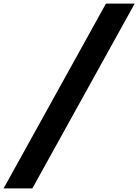

<svg xmlns="http://www.w3.org/2000/svg" viewBox="-99 -851 765 1062"><path d="M-79 191 487 -831H646L80 191Z"/></svg>

Font: Be Vietnam Pro ExtraBold
Style: Italic
Weight: 800
Italic angle: -12°
Designer: Lam Bao, Tony Le, Vietanh Nguyen
Foundry: Yellow Type Foundry
Version: Version 1.002; ttfautohint (v1.8.3)